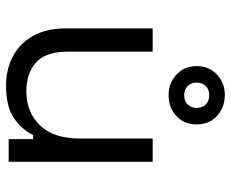

<svg xmlns="http://www.w3.org/2000/svg" viewBox="-86 -688 783 652"><g transform="rotate(90 306.0 -362.5)"><path d="M270 9Q217 9 172.5 -14Q128 -37 102.5 -82.5Q77 -128 77 -193V-489H156V-199Q156 -126 192.5 -93Q229 -60 291 -60Q361 -60 406 -106Q451 -152 451 -243V-489H530V0H453V-83H439Q423 -48 384 -19.5Q345 9 270 9ZM304 -543Q263 -543 234 -569.5Q205 -596 205 -638Q205 -681 234 -707.5Q263 -734 303 -734Q345 -734 374 -707.5Q403 -681 403 -638Q403 -595 374 -569Q345 -543 304 -543ZM304 -596Q324 -596 335.5 -608Q347 -620 347 -638Q347 -657 335.5 -669Q324 -681 304 -681Q284 -681 272.5 -669Q261 -657 261 -638Q261 -620 272.5 -608Q284 -596 304 -596Z"/></g></svg>

Font: Space Grotesk
Style: Regular
Weight: 400
Designer: Florian Karsten
Foundry: Florian Karsten
Version: Version 2.000